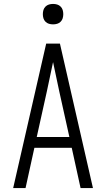

<svg xmlns="http://www.w3.org/2000/svg" viewBox="-20 -957 540 977"><path d="M47 0 215 -735H285L453 0H390L345 -205H155L110 0ZM333 -260 282 -490Q274 -528 266 -565.5Q258 -603 250 -641Q242 -603 234 -565.5Q226 -528 218 -490L167 -260ZM250 -833Q239 -833 229 -836Q219 -839 211.5 -846.5Q204 -854 201 -864Q198 -874 198 -885Q198 -896 201 -906Q204 -916 211.5 -923.5Q219 -931 229 -934Q239 -937 250 -937Q261 -937 271 -934Q281 -931 288.5 -923.5Q296 -916 299 -906Q302 -896 302 -885Q302 -874 299 -864Q296 -854 288.5 -846.5Q281 -839 271 -836Q261 -833 250 -833Z"/></svg>

Font: Iosevka Light
Style: Regular
Weight: 300
Monospace: yes
Designer: Belleve Invis
Foundry: Belleve Invis
Version: Version 32.5.0; ttfautohint (v1.8.4)